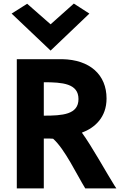

<svg xmlns="http://www.w3.org/2000/svg" viewBox="-20 -1044 682 1074"><path d="M45 -968 263 -761 480 -968 393 -1024 263 -908 132 -1023ZM576 -493C576 -626 483 -710 328 -713H74V10H225V-269H243C255 -269 265 -269 277 -268C342 -211 409 -68 457 10H631L621 -5C578 -73 492 -229 438 -302C511 -329 576 -388 576 -493ZM225 -397V-584C329 -584 419 -577 419 -490C419 -403 329 -397 225 -397Z"/></svg>

Font: Bluebird
Style: SfBd
Weight: 700
Designer: Jasper
Foundry: Cannot Into Space Fonts
Version: Version 0.98